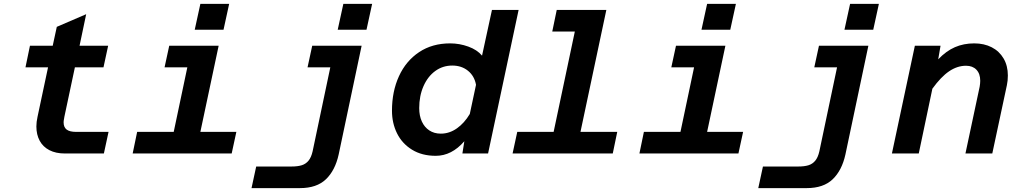

<svg xmlns="http://www.w3.org/2000/svg" viewBox="-20 -789 5245 987"><path d="M167 -139Q167 -162 173 -189L227 -443H111L134 -554H251L272 -651L423 -716L389 -554H536L512 -443H365L311 -189Q311 -186 309 -177Q307 -168 307 -160Q307 -135 322.5 -123Q338 -111 372 -111H538L514 0H313Q267 0 234 -17Q201 -34 184 -65.5Q167 -97 167 -139Z M685 -111H873L943 -443H826L850 -554H1104L1010 -111H1195L1171 0H662ZM1010 -769H1158L1129 -636H981Z M1522 178H1273L1297 67H1478Q1510 67 1531 60.5Q1552 54 1566 37Q1580 20 1587 -11L1678 -443H1561L1585 -554H1839L1721 5Q1703 87 1655.5 132.5Q1608 178 1522 178ZM1745 -769H1893L1864 -636H1716Z M2458 -503 2509 -738H2646L2489 0H2357L2367 -63Q2302 12 2220 12Q2149 12 2098 -19.5Q2047 -51 2021 -103.5Q1995 -156 1995 -220Q1995 -319 2031 -397.5Q2067 -476 2134.5 -521Q2202 -566 2294 -566Q2342 -566 2387.5 -549.5Q2433 -533 2458 -503ZM2246 -102Q2290 -102 2328.5 -129Q2367 -156 2395 -203L2427 -353Q2419 -398 2386 -425Q2353 -452 2305 -452Q2256 -452 2217.5 -424Q2179 -396 2157 -346Q2135 -296 2135 -233Q2135 -194 2148.5 -164.5Q2162 -135 2187 -118.5Q2212 -102 2246 -102Z M2639 -111H2826L2935 -627H2819L2842 -738H3097L2964 -111H3153L3130 0H2615Z M3290 -111H3478L3548 -443H3431L3455 -554H3709L3615 -111H3800L3776 0H3267ZM3615 -769H3763L3734 -636H3586Z M4127 178H3878L3902 67H4083Q4115 67 4136 60.5Q4157 54 4171 37Q4185 20 4192 -11L4283 -443H4166L4190 -554H4444L4326 5Q4308 87 4260.5 132.5Q4213 178 4127 178ZM4350 -769H4498L4469 -636H4321Z M5019 -374Q5019 -410 4999.5 -430.5Q4980 -451 4946 -451Q4901 -451 4859 -422.5Q4817 -394 4773 -333L4703 0H4565L4683 -554H4815L4803 -484Q4844 -527 4889 -546.5Q4934 -566 4988 -566Q5039 -566 5078 -546Q5117 -526 5139 -488.5Q5161 -451 5161 -401Q5161 -374 5156 -351L5081 0H4943L5016 -343Q5019 -360 5019 -374Z"/></svg>

Font: Azeret Mono SemiBold
Style: Italic
Weight: 600
Italic angle: -12°
Designer: Martin Vácha
Foundry: Displaay
Version: Version 1.000; Glyphs 3.0.3, build 3074